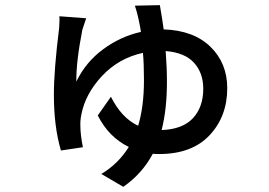

<svg xmlns="http://www.w3.org/2000/svg" viewBox="-20 -641 1040 743"><path d="M605.5 -137.7Q686.5 -140.6 726.6 -183.6Q766.6 -226.6 766.6 -297.9Q766.6 -358.4 731 -397.9Q695.3 -437.5 621.1 -443.4Q626 -379.9 626 -323.2Q626 -218.8 605.5 -137.7ZM502 -619.1 598.6 -621.1Q610.4 -552.7 613.3 -527.3Q729.5 -523.4 794.4 -460Q859.4 -396.5 859.4 -299.8Q859.4 -190.4 791 -117.7Q722.7 -44.9 595.7 -44.9Q579.1 -44.9 571.3 -45.9Q530.3 31.2 457 82L372.1 32.2Q437.5 -6.8 478.5 -72.3Q400.4 -110.4 358.4 -194.3L409.2 -266.6Q450.2 -184.6 514.6 -154.3Q537.1 -228.5 537.1 -331.1Q537.1 -393.6 533.2 -436.5Q439.5 -416 375 -347.2Q310.5 -278.3 294.9 -198.2Q290 -173.8 291 -154.3Q291 -120.1 300.8 -71.3L215.8 -58.6Q188.5 -150.4 188.5 -275.4Q188.5 -370.1 209 -534.2Q210.9 -566.4 210 -578.1L313.5 -570.3L298.8 -526.4Q274.4 -402.3 275.4 -325.2Q311.5 -400.4 378.9 -450.2Q446.3 -500 525.4 -517.6Q522.5 -538.1 515.6 -569.3Q509.8 -595.7 502 -619.1Z"/></svg>

Font: GenEi Gothic M SemiBold
Style: Regular
Weight: 500
Designer: o_tamon (Modified); [Source Han Sans]
Ryoko NISHIZUKA  (kana & ideographs); Paul D. Hunt (Latin, Greek & Cyrillic); Wenl
Version: Version 1.1a;Original Version 1.004